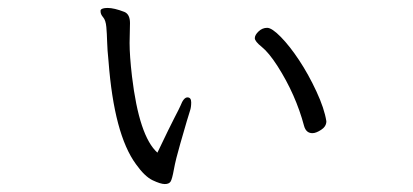

<svg xmlns="http://www.w3.org/2000/svg" viewBox="-20 -454 1040 483"><path d="M307 -396Q307 -418 293 -424Q267 -434 251 -434Q235 -434 233 -428V-425Q233 -418 239.5 -410.5Q246 -403 247.5 -386Q249 -369 249.5 -349Q250 -329 253 -300Q267 -116 322 -41Q344 -10 364 -0.5Q384 9 394.5 9Q405 9 409 3Q413 -3 417.5 -28Q422 -53 433.5 -92.5Q445 -132 450 -149.5Q455 -167 458 -175.5Q461 -184 461 -196.5Q461 -209 451.5 -209Q442 -209 434 -188Q431 -181 419.5 -159Q408 -137 376 -70Q330 -111 312 -262Q306 -314 306 -346ZM801 -149Q796 -181 776 -224Q756 -267 732.5 -302.5Q709 -338 686.5 -361Q664 -384 652 -384Q640 -384 630.5 -375Q621 -366 621 -358Q621 -350 638.5 -336Q656 -322 678 -288Q724 -216 745 -137Q750 -119 766 -119Q775 -119 788 -127.5Q801 -136 801 -149Z"/></svg>

Font: LXGW WenKai Mono TC
Style: Regular
Weight: 400
Designer: LXGW / Fontworks Inc.
Foundry: LXGW / Fontworks Inc.
Version: Version 1.330